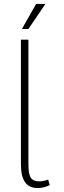

<svg xmlns="http://www.w3.org/2000/svg" viewBox="-20 -943 324 973"><path d="M86 -110V-742H124V-111Q124 -61 136 -42.5Q148 -24 179 -24Q200 -24 224 -33L232 -5Q202 10 171 10Q128 10 107 -19.5Q86 -49 86 -110ZM163 -923H210L124 -796H91Z"/></svg>

Font: Sarabun Thin
Style: Regular
Weight: 250
Designer: Suppakit Chalermlarp | Katatrad Co.,Ltd.
Foundry: Cadson Demak Co.,Ltd.
Version: Version 1.000; ttfautohint (v1.6)